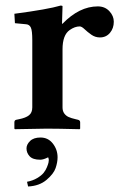

<svg xmlns="http://www.w3.org/2000/svg" viewBox="-20 -467 441 697"><path d="M127 32.2Q154.8 32.2 171.9 54.2Q189 76.2 189 104Q189 122.1 181.9 143.1Q174.8 164.1 148.9 186Q123 208 82 210L78.1 192.9Q99.1 189 115 179.4Q130.9 169.9 138.4 160.4Q146 150.9 150.4 139.9Q154.8 128.9 156 123.5Q157.2 118.2 157.2 114Q157.2 109.9 154.8 104Q137.7 112.8 126 112.8Q99.1 112.8 87.6 100.3Q76.2 87.9 76.2 71.8Q76.2 57.6 89.1 44.9Q102.1 32.2 127 32.2ZM207 -380.9Q268.1 -443.8 335 -443.8Q360.8 -443.8 377 -426.5Q393.1 -409.2 393.1 -388.2Q393.1 -364.3 379.2 -347.7Q365.2 -331.1 342.8 -331.1Q325.7 -331.1 311.5 -341.1Q297.4 -351.1 286.9 -361.1Q276.4 -371.1 269.5 -371.1Q251.5 -371.1 232.9 -357.9Q207 -339.8 207 -288.1V-77.1Q207 -64 213.1 -55.4Q219.2 -46.9 228.5 -42.5Q237.8 -38.1 254.9 -34.2L263.2 -32.2Q271 -30.3 271 -22.9V0L269 2Q189 0 149.9 0L34.2 2L32.2 0V-22.9Q32.2 -30.8 39.1 -32.2L48.8 -34.2Q73.7 -39.1 85.4 -48.6Q97.2 -58.1 97.2 -77.1V-320.8Q97.2 -356 92 -366.9Q86.9 -377.9 75.2 -378.9L34.2 -382.8L32.2 -417Q154.3 -433.1 200.2 -446.8Q207 -446.8 207 -443.8L205.1 -380.9Z"/></svg>

Font: Linux Libertine
Style: Semibold
Weight: 600
Designer: Philipp H. Poll
Foundry: Philipp H. Poll
Version: Version 5.1.2 ; ttfautohint (v0.9)